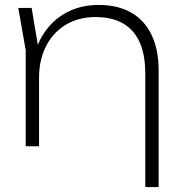

<svg xmlns="http://www.w3.org/2000/svg" viewBox="-20 -592 734 777"><path d="M54 -560H108L138 -381V0H84V-389ZM379 -572Q457 -572 511 -541Q565 -510 593.5 -450.5Q622 -391 622 -306V165H568V-295Q568 -408 517 -465.5Q466 -523 367 -523Q298 -523 246.5 -492Q195 -461 166.5 -405.5Q138 -350 138 -277L110 -304Q115 -385 150 -445Q185 -505 244 -538.5Q303 -572 379 -572Z"/></svg>

Font: Unbounded ExtraLight
Style: Regular
Weight: 250
Designer: Luke Prowse, Jean-Baptiste Morizot, Fátima Lázaro, Florian Runge
Foundry: NaN
Version: Version 1.701;gftools[0.9.28.dev5+ged2979d]